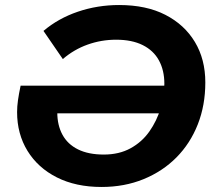

<svg xmlns="http://www.w3.org/2000/svg" viewBox="-20 -732 857 764"><path d="M384 12Q282 12 206.5 -26Q131 -64 89.5 -131.5Q48 -199 48 -286Q48 -308 51.5 -333Q55 -358 62 -391H658L636 -281H153L213 -330Q211 -316 209.5 -307Q208 -298 208 -284Q208 -234 228.5 -196Q249 -158 290.5 -137.5Q332 -117 393 -117Q454 -117 499.5 -142Q545 -167 574.5 -209Q604 -251 619 -301Q634 -351 634 -399Q634 -452 612.5 -491.5Q591 -531 548 -552.5Q505 -574 442 -574Q383 -574 328.5 -554.5Q274 -535 230 -497L153 -609Q212 -659 290 -685.5Q368 -712 454 -712Q562 -712 638 -673Q714 -634 755.5 -565Q797 -496 797 -404Q797 -313 767 -237Q737 -161 682 -105.5Q627 -50 551 -19Q475 12 384 12Z"/></svg>

Font: Montserrat Thin
Style: Bold Italic
Weight: 700
Italic angle: -11.3°
Version: Version 9.000